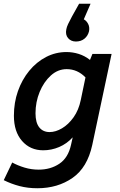

<svg xmlns="http://www.w3.org/2000/svg" viewBox="-39 -806 639 1022"><path d="M-19 153 26 59Q55 75 91.5 86Q128 97 167 97Q230 97 277 65.5Q324 34 339 -35L348 -75Q317 -41 276 -23.5Q235 -6 191 -6Q122 -6 78.5 -55.5Q35 -105 35 -190Q35 -260 56.5 -321Q78 -382 116.5 -429Q155 -476 206 -502.5Q257 -529 315 -529Q348 -529 380 -519Q412 -509 440 -487L453 -519H555L452 -34Q426 86 347 141Q268 196 160 196Q109 196 65 184.5Q21 173 -19 153ZM150 -203Q150 -153 170 -128Q190 -103 225 -103Q257 -103 291 -123Q325 -143 352.5 -181.5Q380 -220 391 -274L416 -394Q373 -438 316 -438Q269 -438 231.5 -404Q194 -370 172 -316.5Q150 -263 150 -203ZM314 -650Q316 -662 323.5 -678Q331 -694 344 -718L382 -786H443L407 -703Q420 -697 429.5 -680Q439 -663 435 -640Q429 -615 410.5 -600Q392 -585 365 -585Q339 -585 323.5 -603Q308 -621 314 -650Z"/></svg>

Font: Radio Canada Medium
Style: Italic
Weight: 500
Italic angle: -12°
Designer: Charles Daoud, Etienne Aubert Bonn, Alexandre Saumier Demers, Jacques Le Bailly
Foundry: Radio-Canada
Version: Version 2.104; ttfautohint (v1.8.4.7-5d5b);gftools[0.9.28.de